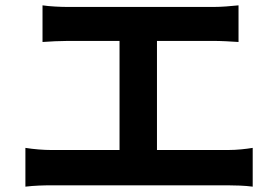

<svg xmlns="http://www.w3.org/2000/svg" viewBox="-20 -718 1040 718"><path d="M567 -157V-565H778C807 -565 842 -563 872 -561V-698C843 -695 808 -692 778 -692H234C206 -692 165 -694 139 -698V-561C164 -563 207 -565 234 -565H427V-157H173C142 -157 106 -160 75 -165V-20C108 -24 143 -25 173 -25H832C855 -25 897 -24 925 -20V-165C900 -161 868 -157 832 -157Z"/></svg>

Font: Noto Sans Japanese Bold
Style: Bold
Weight: 700
Designer: Ryoko NISHIZUKA (kana & ideographs); Paul D. Hunt (Latin, Greek & Cyrillic); Wenlong ZHANG (bopomofo); Sandoll Communica
Foundry: Adobe Systems Incorporated
Version: Version 1.000;PS 1;hotconv 1.0.78;makeotf.lib2.5.61930